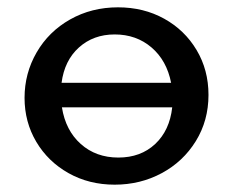

<svg xmlns="http://www.w3.org/2000/svg" viewBox="-20 -497 637 524"><path d="M549 -238Q549 -168 514.5 -112Q480 -56 421.5 -24.5Q363 7 293 7Q223 7 167 -24.5Q111 -56 79 -110Q47 -164 47 -230Q47 -297 80 -354Q113 -411 171.5 -444Q230 -477 302 -477Q372 -477 428 -446Q484 -415 516.5 -360.5Q549 -306 549 -238ZM148 -271H447Q435 -332 393.5 -367.5Q352 -403 293 -403Q235 -403 195.5 -367.5Q156 -332 148 -271ZM450 -204H149Q159 -141 200.5 -104Q242 -67 303 -67Q364 -67 403.5 -104Q443 -141 450 -204Z"/></svg>

Font: Ysabeau SC Semibold
Style: Regular
Weight: 600
Designer: Christian Thalmann (Catharsis Fonts)
Version: Version 0.003